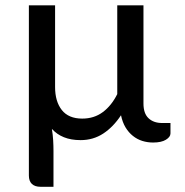

<svg xmlns="http://www.w3.org/2000/svg" viewBox="-20 -528 692 718"><path d="M617.5 -68V-29Q617.5 -16 600.5 -5.5Q583.5 5 552.5 5Q531.5 5 512.2 -1Q493 -7 477 -19.8Q461 -32.5 449.5 -51.5Q438 -70.5 432.5 -97Q403.5 -53 366 -28.5Q328.5 -4 281.5 -4Q245.5 -4 219 -14.8Q192.5 -25.5 174 -46Q177.5 -25 178.8 -3.8Q180 17.5 180 36V170.5H131.5Q110.5 170.5 99.2 159.8Q88 149 88 128.5V-508H186V-202.5Q186 -148.5 211.2 -116.5Q236.5 -84.5 287.5 -84.5Q332 -84.5 364.5 -108.8Q397 -133 418.5 -176V-508H516.5V-141Q516.5 -103.5 535.5 -85.8Q554.5 -68 586 -68Z"/></svg>

Font: LatoLatin Medium
Style: Regular
Weight: 500
Designer: Lukasz Dziedzic with Adam Twardoch and Botio Nikoltchev
Foundry: tyPoland Lukasz Dziedzic
Version: Version 2.015; 2015-08-06; http://www.latofonts.com/